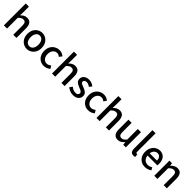

<svg xmlns="http://www.w3.org/2000/svg" viewBox="578 -2863 4943 4943"><g transform="rotate(45 3050.0 -391.5)"><path d="M87 0V-797H202V-586L197 -477Q233 -513 276 -538.5Q319 -564 375 -564Q463 -564 503.5 -507.5Q544 -451 544 -346V0H429V-332Q429 -403 407 -433.5Q385 -464 336 -464Q298 -464 268.5 -445.5Q239 -427 202 -390V0Z M929 14Q861 14 801.5 -20.5Q742 -55 705.5 -119.5Q669 -184 669 -275Q669 -367 705.5 -431.5Q742 -496 801.5 -530Q861 -564 929 -564Q979 -564 1026 -544.5Q1073 -525 1109 -488Q1145 -451 1166 -397.5Q1187 -344 1187 -275Q1187 -184 1150.5 -119.5Q1114 -55 1055.5 -20.5Q997 14 929 14ZM929 -82Q972 -82 1003.5 -106Q1035 -130 1052 -173.5Q1069 -217 1069 -275Q1069 -333 1052 -376.5Q1035 -420 1003.5 -444.5Q972 -469 929 -469Q885 -469 853.5 -444.5Q822 -420 805 -376.5Q788 -333 788 -275Q788 -217 805 -173.5Q822 -130 853.5 -106Q885 -82 929 -82Z M1547 14Q1472 14 1413 -20.5Q1354 -55 1319 -119.5Q1284 -184 1284 -275Q1284 -367 1322 -431.5Q1360 -496 1422 -530Q1484 -564 1556 -564Q1609 -564 1648 -546Q1687 -528 1717 -501L1660 -426Q1638 -446 1614 -457.5Q1590 -469 1562 -469Q1516 -469 1480 -444.5Q1444 -420 1423.5 -376.5Q1403 -333 1403 -275Q1403 -217 1423 -173.5Q1443 -130 1478 -106Q1513 -82 1558 -82Q1593 -82 1623 -96.5Q1653 -111 1678 -132L1726 -55Q1688 -21 1641 -3.5Q1594 14 1547 14Z M1840 0V-797H1955V-586L1950 -477Q1986 -513 2029 -538.5Q2072 -564 2128 -564Q2216 -564 2256.5 -507.5Q2297 -451 2297 -346V0H2182V-332Q2182 -403 2160 -433.5Q2138 -464 2089 -464Q2051 -464 2021.5 -445.5Q1992 -427 1955 -390V0Z M2610 14Q2554 14 2498.5 -8Q2443 -30 2403 -63L2458 -138Q2494 -109 2531.5 -91.5Q2569 -74 2613 -74Q2662 -74 2685.5 -95.5Q2709 -117 2709 -148Q2709 -173 2691.5 -190Q2674 -207 2646 -219.5Q2618 -232 2588 -243Q2551 -257 2515.5 -276.5Q2480 -296 2457 -326.5Q2434 -357 2434 -403Q2434 -450 2457.5 -486Q2481 -522 2525 -543Q2569 -564 2630 -564Q2685 -564 2730.5 -545Q2776 -526 2808 -499L2755 -428Q2726 -449 2696 -462.5Q2666 -476 2633 -476Q2587 -476 2565 -456.5Q2543 -437 2543 -408Q2543 -385 2559 -370Q2575 -355 2601.5 -344Q2628 -333 2658 -321Q2687 -311 2715.5 -297.5Q2744 -284 2767 -265.5Q2790 -247 2804.5 -220.5Q2819 -194 2819 -155Q2819 -109 2795 -70Q2771 -31 2725 -8.5Q2679 14 2610 14Z M3165 14Q3090 14 3031 -20.5Q2972 -55 2937 -119.5Q2902 -184 2902 -275Q2902 -367 2940 -431.5Q2978 -496 3040 -530Q3102 -564 3174 -564Q3227 -564 3266 -546Q3305 -528 3335 -501L3278 -426Q3256 -446 3232 -457.5Q3208 -469 3180 -469Q3134 -469 3098 -444.5Q3062 -420 3041.5 -376.5Q3021 -333 3021 -275Q3021 -217 3041 -173.5Q3061 -130 3096 -106Q3131 -82 3176 -82Q3211 -82 3241 -96.5Q3271 -111 3296 -132L3344 -55Q3306 -21 3259 -3.5Q3212 14 3165 14Z M3458 0V-797H3573V-586L3568 -477Q3604 -513 3647 -538.5Q3690 -564 3746 -564Q3834 -564 3874.5 -507.5Q3915 -451 3915 -346V0H3800V-332Q3800 -403 3778 -433.5Q3756 -464 3707 -464Q3669 -464 3639.5 -445.5Q3610 -427 3573 -390V0Z M4241 14Q4153 14 4112 -43Q4071 -100 4071 -204V-551H4187V-218Q4187 -148 4209 -117Q4231 -86 4279 -86Q4317 -86 4347 -105.5Q4377 -125 4411 -168V-551H4527V0H4432L4423 -83H4420Q4382 -40 4340 -13Q4298 14 4241 14Z M4813 14Q4771 14 4746 -3.5Q4721 -21 4710 -53.5Q4699 -86 4699 -130V-797H4814V-124Q4814 -101 4822.5 -91.5Q4831 -82 4841 -82Q4845 -82 4849 -82.5Q4853 -83 4861 -84L4875 3Q4865 7 4850 10.5Q4835 14 4813 14Z M5227 14Q5152 14 5091 -20.5Q5030 -55 4994 -119.5Q4958 -184 4958 -275Q4958 -342 4979 -395.5Q5000 -449 5036 -486.5Q5072 -524 5117 -544Q5162 -564 5209 -564Q5282 -564 5332 -531.5Q5382 -499 5408 -440.5Q5434 -382 5434 -304Q5434 -287 5432.5 -271.5Q5431 -256 5428 -245H5071Q5076 -193 5098.5 -155.5Q5121 -118 5157.5 -97.5Q5194 -77 5241 -77Q5278 -77 5310 -88Q5342 -99 5372 -118L5412 -45Q5374 -20 5327.5 -3Q5281 14 5227 14ZM5070 -325H5334Q5334 -395 5302.5 -434Q5271 -473 5211 -473Q5177 -473 5147 -456Q5117 -439 5096.5 -406Q5076 -373 5070 -325Z M5563 0V-551H5657L5667 -474H5669Q5707 -511 5751 -537.5Q5795 -564 5851 -564Q5939 -564 5979.5 -507.5Q6020 -451 6020 -346V0H5905V-332Q5905 -403 5883 -433.5Q5861 -464 5812 -464Q5774 -464 5744.5 -445.5Q5715 -427 5678 -390V0Z"/></g></svg>

Font: Noto Sans TC Thin Medium
Style: Regular
Weight: 500
Version: Version 2.004-H2;hotconv 1.0.118;makeotfexe 2.5.65603